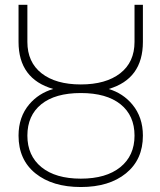

<svg xmlns="http://www.w3.org/2000/svg" viewBox="-20 -752 652 784"><path d="M148.4 -326.2Q91.8 -280.3 91.8 -198.2Q91.8 -116.2 149.4 -69.3Q207 -22.5 310.1 -22.5Q413.1 -22.5 471.2 -69.3Q529.3 -116.2 529.3 -198.2Q529.3 -280.3 472.2 -326.2Q415 -372.1 310.1 -372.1Q205.1 -372.1 148.4 -326.2ZM55.7 -581.1V-732.4H91.8V-581.1Q91.8 -498 149.9 -452.6Q208 -407.2 310.1 -407.2Q412.1 -407.2 470.7 -452.6Q529.3 -498 529.3 -581.1V-732.4H563.5V-581.1Q563.5 -429.7 423.8 -388.7Q482.4 -371.1 520.5 -325.2Q563.5 -273.4 563.5 -198.2Q563.5 -100.6 494.6 -44.4Q425.8 11.7 310.1 11.7Q194.3 11.7 125 -43.9Q55.7 -99.6 55.7 -198.2Q55.7 -274.4 99.6 -326.2Q137.7 -371.1 197.3 -388.7Q55.7 -429.7 55.7 -581.1Z"/></svg>

Font: Gen Shin Gothic ExtraLight
Style: Regular
Weight: 100
Designer: [Source Han Sans]
Ryoko NISHIZUKA  (kana & ideographs); Paul D. Hunt (Latin, Greek & Cyrillic); Wenlong ZHANG  (bopomofo
Version: Version 1.002.20150607